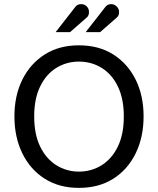

<svg xmlns="http://www.w3.org/2000/svg" viewBox="-20 -900 767 932"><path d="M363 12Q267 12 197 -32.5Q127 -77 88.5 -155.5Q50 -234 50 -335Q50 -436 88.5 -513.5Q127 -591 197 -635.5Q267 -680 363 -680Q460 -680 530 -635.5Q600 -591 638.5 -513.5Q677 -436 677 -335Q677 -234 638.5 -155.5Q600 -77 530 -32.5Q460 12 363 12ZM363 -67Q424 -67 473.5 -98Q523 -129 552 -188.5Q581 -248 581 -335Q581 -421 552 -480.5Q523 -540 473.5 -570.5Q424 -601 363 -601Q303 -601 253.5 -570.5Q204 -540 175 -480.5Q146 -421 146 -335Q146 -248 175 -188.5Q204 -129 253.5 -98Q303 -67 363 -67ZM250 -744 346 -867Q356 -880 374 -880Q390 -880 401 -869Q412 -858 412 -842Q412 -835 410 -828Q408 -821 401 -815L320 -744ZM396 -744 492 -867Q502 -880 520 -880Q535 -880 546.5 -868.5Q558 -857 558 -842Q558 -835 556 -828Q554 -821 547 -815L466 -744Z"/></svg>

Font: Atkinson Hyperlegible
Style: Regular
Weight: 400
Designer: Elliott Scott, Megan Eiswerth, Linus Boman, Theodore Petrosky
Foundry: Braille Institute
Version: Version 1.006; ttfautohint (v1.8.3)